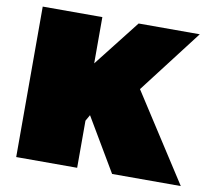

<svg xmlns="http://www.w3.org/2000/svg" viewBox="-84 -880 1122 980"><g transform="rotate(10 477.5 -390.0)"><path d="M369.1 -779.8V-540L557.1 -779.8H874L622.1 -451.2L913.1 0H557.1L394 -275.9L376 -244.1V0H60.1V-779.8Z"/></g></svg>

Font: Rammetto One
Style: Regular
Weight: 400
Designer: Vernon Adams
Foundry: Vernon Adams
Version: Version 1.100; ttfautohint (v1.8.4.7-5d5b)